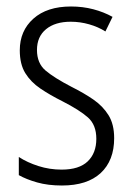

<svg xmlns="http://www.w3.org/2000/svg" viewBox="-20 -562 408 592"><path d="M332 -136Q332 -67 290.5 -28.5Q249 10 171 10Q128 10 94.5 0.5Q61 -9 38 -22V-78Q64 -61 98.5 -50Q133 -39 170 -39Q224 -39 250.5 -64.5Q277 -90 277 -134Q277 -177 251 -200Q225 -223 172 -250Q134 -269 104.5 -289Q75 -309 58 -336.5Q41 -364 41 -407Q41 -467 83 -504.5Q125 -542 199 -542Q235 -542 267.5 -533.5Q300 -525 327 -510L305 -465Q283 -479 255 -487Q227 -495 198 -495Q150 -495 122 -472Q94 -449 94 -408Q94 -367 120.5 -344.5Q147 -322 201 -294Q239 -275 268 -255Q297 -235 314.5 -207Q332 -179 332 -136Z"/></svg>

Font: Noto Sans Georgian Condensed Light
Style: Regular
Weight: 300
Width: 3
Designer: Monotype Design Team, Akaki Razmadze
Foundry: Google LLC
Version: Version 2.005; ttfautohint (v1.8.4.7-5d5b)